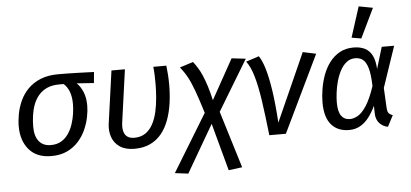

<svg xmlns="http://www.w3.org/2000/svg" viewBox="-61 -947 2768 1293"><g transform="rotate(-5 1323.0 -300.5)"><path d="M348 -533Q378 -533 409.5 -532.5Q441 -532 473 -531Q505 -530 534.5 -529Q564 -528 589 -527L582 -453L466 -461Q491 -438 507.5 -398.5Q524 -359 524 -306Q524 -271 515.5 -228.5Q507 -186 488 -143.5Q469 -101 437.5 -66Q406 -31 361 -9.5Q316 12 254 12Q156 12 104 -48.5Q52 -109 52 -206Q52 -246 60.5 -290.5Q69 -335 88.5 -378Q108 -421 142 -456Q176 -491 227 -512Q278 -533 348 -533ZM378 -464H348Q298 -464 263.5 -447.5Q229 -431 206.5 -403.5Q184 -376 171.5 -341Q159 -306 154 -268.5Q149 -231 149 -195Q149 -131 177 -96.5Q205 -62 257 -62Q298 -62 327.5 -79.5Q357 -97 376.5 -126Q396 -155 407.5 -190Q419 -225 424 -260Q429 -295 429 -324Q429 -375 415 -410Q401 -445 378 -464Z M990 -527H1078Q1082 -494 1084 -462Q1086 -430 1086 -397Q1086 -333 1077.5 -273Q1069 -213 1050 -161Q1031 -109 1000 -70.5Q969 -32 923.5 -10Q878 12 816 12Q755 12 717.5 -13.5Q680 -39 665.5 -80.5Q651 -122 657 -169L707 -527H798L748 -168Q744 -135 750.5 -111Q757 -87 774.5 -74.5Q792 -62 821 -62Q866 -62 897 -83.5Q928 -105 947.5 -142Q967 -179 977 -224.5Q987 -270 991 -319Q995 -368 995 -413Q995 -440 994 -469Q993 -498 990 -527Z M1168 -507 1259 -536Q1276 -514 1290.5 -490.5Q1305 -467 1318 -436.5Q1331 -406 1344 -365.5Q1357 -325 1370 -268L1409 -186L1527 199L1435 211L1348 -110L1308 -188Q1280 -279 1259 -337Q1238 -395 1217 -434Q1196 -473 1168 -507ZM1370 -268 1520 -538 1615 -527 1409 -186 1348 -110 1162 210 1072 199 1308 -188Z M1616 -507 1704 -536Q1726 -504 1743.5 -445Q1761 -386 1774.5 -296Q1788 -206 1796 -79L2001 -538L2090 -519L1840 0H1728Q1713 -136 1698.5 -235Q1684 -334 1664.5 -401.5Q1645 -469 1616 -507Z M2344 -539Q2389 -539 2420.5 -523Q2452 -507 2469.5 -472.5Q2487 -438 2490 -381L2534 -527H2618L2524 -250L2531 -113Q2532 -93 2539 -81.5Q2546 -70 2568 -62L2529 13Q2497 8 2473 -17Q2449 -42 2448 -85L2447 -136Q2428 -95 2402.5 -61Q2377 -27 2343.5 -7.5Q2310 12 2267 12Q2190 12 2147 -38Q2104 -88 2104 -188Q2104 -231 2112 -279.5Q2120 -328 2137 -374Q2154 -420 2182 -457Q2210 -494 2250 -516.5Q2290 -539 2344 -539ZM2349 -466Q2315 -466 2290 -446Q2265 -426 2247.5 -393Q2230 -360 2219.5 -321.5Q2209 -283 2204.5 -245.5Q2200 -208 2200 -179Q2200 -118 2220.5 -89.5Q2241 -61 2279 -61Q2304 -61 2332.5 -77Q2361 -93 2390.5 -138Q2420 -183 2449 -269Q2447 -348 2434.5 -390.5Q2422 -433 2401 -449.5Q2380 -466 2349 -466ZM2337 -606 2403 -812 2498 -794 2402 -595Z"/></g></svg>

Font: Fira Sans Variable
Style: Italic
Weight: 397
Italic angle: -8°
Designer: Carrois Corporate & Edenspiekermann AG
Foundry: Carrois Corporate GbR & Edenspiekermann AG
Version: Version 4.202